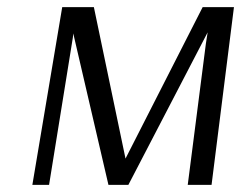

<svg xmlns="http://www.w3.org/2000/svg" viewBox="-20 -520 687 540"><path d="M575 0H508L559 -397L564 -429L341 0H285L186 -426L185 -415L118 0H71L155 -500H244L333 -74L550 -500H638Z"/></svg>

Font: Arsenal
Style: Italic
Weight: 400
Italic angle: -9.10001°
Designer: Andrij Shevchenko
Foundry: Stairsfor
Version: Version 2.001;PS 002.001;hotconv 1.0.88;makeotf.lib2.5.64775